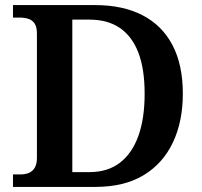

<svg xmlns="http://www.w3.org/2000/svg" viewBox="-20 -734 794 754"><path d="M31 0V-49H60Q79 -49 93.5 -55Q108 -61 116.5 -75.5Q125 -90 125 -114V-602Q125 -628 116 -641.5Q107 -655 91.5 -660Q76 -665 57 -665H31V-714H354Q462 -714 539 -674.5Q616 -635 657 -557.5Q698 -480 698 -366Q698 -257 659 -174.5Q620 -92 544 -46Q468 0 354 0ZM330 -58Q403 -58 451 -95Q499 -132 523.5 -200.5Q548 -269 548 -366Q548 -463 523.5 -527Q499 -591 451 -624Q403 -657 331 -657H264V-58Z"/></svg>

Font: Noto Rashi Hebrew SemiBold
Style: Regular
Weight: 600
Version: Version 1.006